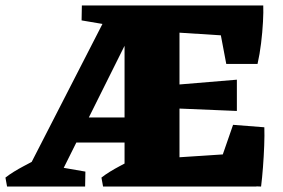

<svg xmlns="http://www.w3.org/2000/svg" viewBox="-40 -686 1042 706"><path d="M-14 0 -20 -33Q-6 -44 11 -54.5Q28 -65 46 -74.5Q64 -84 79 -92L80 0ZM133 0 136 -79 274 -55 273 0ZM339 0 333 -33Q347 -44 364 -54.5Q381 -65 399 -74.5Q417 -84 432 -92L433 0ZM920 0 741 -8 817 -227 932 -218Q933 -189 931.5 -150Q930 -111 927 -71.5Q924 -32 920 0ZM390 -589 260 -611 261 -666H452ZM792 -451 753 -657 928 -666Q929 -643 927 -605.5Q925 -568 920 -527Q915 -486 907 -451ZM30 0 366 -655 474 -630 160 0ZM193 -162V-254H526V-162ZM418 0V-666H620V0ZM831 -278 591 -288V-373L831 -393ZM915 -547 586 -568 511 -666H928ZM518 0 593 -106 914 -127 903 0Z"/></svg>

Font: Eczar ExtraBold
Style: Regular
Weight: 800
Designer: Vaibhav Singh
Foundry: Rosetta Type Foundry
Version: Version 2.000